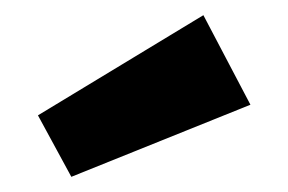

<svg xmlns="http://www.w3.org/2000/svg" viewBox="-20 -855 380 253"><path d="M248 -835 310 -717 74 -622 30 -703Z"/></svg>

Font: FiraGO
Style: Bold
Weight: 700
Designer: bBox Type
Foundry: bBox Type GmbH
Version: Version 1.001;PS 001.001;hotconv 1.0.88;makeotf.lib2.5.64775